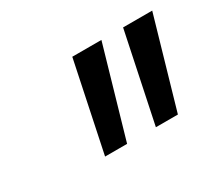

<svg xmlns="http://www.w3.org/2000/svg" viewBox="-65 -826 548 491"><g transform="rotate(-30 209.0 -580.5)"><path d="M127 -449 182 -712H268L192 -449ZM277 -449 332 -712H418L342 -449Z"/></g></svg>

Font: CST
Style: Italic
Weight: 400
Italic angle: -14°
Version: Version 1.00